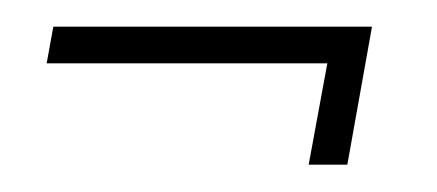

<svg xmlns="http://www.w3.org/2000/svg" viewBox="-20 -274 328 144"><path d="M211.5 -150.5H240.5L259 -254H20L15 -226.5H225.5Z"/></svg>

Font: Anybody Condensed ExtraLight
Style: Italic
Weight: 250
Width: 3
Italic angle: -10°
Version: Version 1.113;gftools[0.9.25]